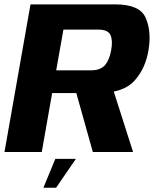

<svg xmlns="http://www.w3.org/2000/svg" viewBox="-32 -695 714 878"><path d="M-11.5 0H159L206.5 -269.5H417Q533 -269.5 583.8 -326.8Q634.5 -384 647.5 -468.5Q661 -552 634.2 -613.5Q607.5 -675 495 -675H107.5ZM392.5 0H576.5L474 -321L304.5 -314ZM225 -373.5 258 -559.5H419Q461.5 -559.5 473 -535Q484.5 -510.5 476.5 -466.5Q469 -422 448.5 -397.8Q428 -373.5 386 -373.5ZM166.5 163.5H224.5L315 31.5H221Z"/></svg>

Font: Anybody UltraCondensed Thin
Style: Bold Italic
Weight: 700
Italic angle: -10°
Version: Version 1.111